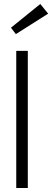

<svg xmlns="http://www.w3.org/2000/svg" viewBox="-20 -943 262 963"><path d="M119.5 0H61.5V-688H119.5ZM59.5 -772 35 -804 182 -923 221.5 -874.5Z"/></svg>

Font: League Spartan Thin Light
Style: Regular
Weight: 300
Version: Version 2.002